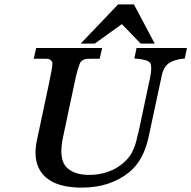

<svg xmlns="http://www.w3.org/2000/svg" viewBox="-20 -846 873 876"><path d="M412 -647H348L519 -826H591L686 -647H622L536 -736ZM833 -627 823 -579Q775 -575 750.5 -557.5Q726 -540 718 -501L658 -221Q635 -113 568 -59Q481 10 354 10Q197 10 155 -83Q142 -112 142 -150Q142 -181 151 -218L203 -463Q219 -536 219 -556Q219 -559 219 -561Q216 -567 212 -571Q208 -575 200 -577Q197 -578 187 -578H134L145 -627H446L435 -578H409Q375 -578 372 -577Q358 -574 350 -565V-566Q337 -550 319 -463L268 -222Q260 -185 260 -156Q260 -100 291 -76Q325 -48 388 -48Q419 -48 450 -55.5Q481 -63 508 -78Q535 -94 554.5 -113.5Q574 -133 585 -156L584 -155Q599 -184 606 -221Q608 -227 611.5 -242Q615 -257 618 -271L661 -474Q670 -513 670 -535Q670 -550 666 -557Q657 -575 593 -579L603 -627Z"/></svg>

Font: New Athena Unicode
Style: Bold Italic
Weight: 700
Designer: J. Rusten 1997; rev. by R. Hancock 2001, 2002, rev. by D. Mastronarde 2002-2021
Foundry: Society for Classical Studies (formerly American Philological Association)
Version: Version 5.008